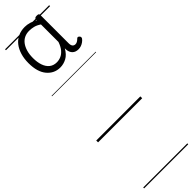

<svg xmlns="http://www.w3.org/2000/svg" viewBox="-497 -1000 1474 1474"><g transform="rotate(-45 240.0 -262.5)"><path d="M202 -611Q137 -611 94.5 -661.5Q52 -712 52 -808Q52 -856 64 -896Q76 -936 98.5 -965Q121 -994 154 -1009.5Q187 -1025 228 -1025Q253 -1025 279 -1017.5Q305 -1010 330 -995V-1006Q331 -1014 337 -1017.5Q343 -1021 355 -1021Q368 -1021 373 -1017.5Q378 -1014 378 -1005V-696Q378 -682 382 -673Q386 -664 393 -659.5Q400 -655 410 -655Q420 -655 430 -660.5Q440 -666 452 -678Q456 -682 462 -681.5Q468 -681 473 -675Q479 -670 479.5 -662.5Q480 -655 476 -650Q468 -639 455.5 -630Q443 -621 429 -616Q415 -611 400 -611Q368 -611 350 -629Q332 -647 330 -679Q330 -681 330 -684.5Q330 -688 330 -691Q305 -647 271.5 -629Q238 -611 202 -611ZM104 -810Q104 -765 116 -730.5Q128 -696 152 -677Q176 -658 211 -658Q234 -658 256.5 -667.5Q279 -677 298 -699.5Q317 -722 330 -760V-950Q304 -968 279 -974Q254 -980 231 -980Q202 -980 179 -969Q156 -958 139.5 -936.5Q123 -915 113.5 -883.5Q104 -852 104 -810ZM0 490H479V500H0ZM0 -20H479V0H0ZM0 -505H479V-500H0ZM0 -1010H479V-1000H0Z"/></g></svg>

Font: Playwrite ES Deco Guides
Style: Regular
Weight: 400
Designer: Veronika Burian, José Scaglione
Foundry: TypeTogether
Version: Version 1.003